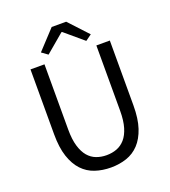

<svg xmlns="http://www.w3.org/2000/svg" viewBox="-152 -948 948 1071"><g transform="rotate(-20 322.5 -413.0)"><path d="M323 12Q273 12 229.5 -2.5Q186 -17 154.5 -50.5Q123 -84 105 -138Q87 -192 87 -271V-656H170V-269Q170 -210 182 -170Q194 -130 214.5 -106Q235 -82 263 -71.5Q291 -61 323 -61Q356 -61 384 -71.5Q412 -82 433 -106Q454 -130 466 -170Q478 -210 478 -269V-656H558V-271Q558 -192 540 -138Q522 -84 490.5 -50.5Q459 -17 416 -2.5Q373 12 323 12ZM174 -725 279 -838H365L470 -725L434 -699L324 -792H320L210 -699Z"/></g></svg>

Font: Pinyin1712
Style: Regular
Weight: 400
Version: Version 1